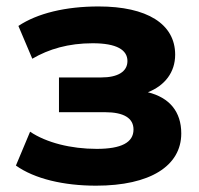

<svg xmlns="http://www.w3.org/2000/svg" viewBox="-20 -570 624 601"><path d="M280.8 11.2C450.2 11.2 547.4 -50.8 547.4 -152.3C547.4 -220.7 510.3 -264.6 442.9 -281.2C496.1 -302.2 528.3 -343.8 528.3 -398.9C528.3 -495.1 440.4 -549.8 288.6 -549.8C185.1 -549.8 96.7 -528.3 37.6 -488.8L81.1 -386.2C132.8 -416.5 194.3 -434.6 270 -434.6C345.7 -434.6 378.9 -413.6 378.9 -378.9C378.9 -345.2 347.7 -327.6 297.4 -327.6H164.6V-218.8H308.6C367.7 -218.8 397.9 -200.2 397.9 -164.6C397.9 -124 359.9 -104 282.7 -104C201.7 -104 125 -123.5 74.2 -157.7L29.8 -51.8C87.9 -10.3 179.2 11.2 280.8 11.2Z"/></svg>

Font: Winston ExtraBold
Style: Regular
Weight: 800
Designer: Vernon Adams, Kim Jin-seong, David Berlow, Cristiano Sobral
Foundry: The Winston Project Authors
Version: Version 3.004